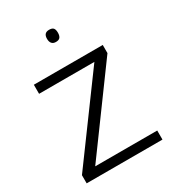

<svg xmlns="http://www.w3.org/2000/svg" viewBox="-177 -821 823 917"><g transform="rotate(-30 234.5 -362.5)"><path d="M28 0V-45L350 -484H45V-534H425V-489L104 -50H446V0ZM239 -658Q224 -658 216.5 -667Q209 -676 209 -692Q209 -709 216.5 -717Q224 -725 239 -725Q256 -725 262.5 -717Q269 -709 269 -692Q269 -676 262.5 -667Q256 -658 239 -658Z"/></g></svg>

Font: Georama ExtraCondensed Thin Light
Style: Regular
Weight: 300
Version: Version 1.001